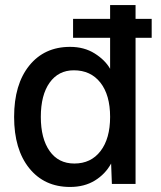

<svg xmlns="http://www.w3.org/2000/svg" viewBox="-20 -730 640 762"><path d="M258 12Q156 12 96 -62.5Q36 -137 36 -266Q36 -395 96 -469.5Q156 -544 258 -544Q314 -544 355.5 -518Q397 -492 417 -457V-710H518V0H424L421 -81Q398 -39 356.5 -13.5Q315 12 258 12ZM275 -81Q341 -81 379 -130.5Q417 -180 417 -266Q417 -353 378.5 -402Q340 -451 273 -451Q212 -451 177 -402Q142 -353 142 -266Q142 -180 177 -130.5Q212 -81 275 -81ZM270 -580V-655H582V-580Z"/></svg>

Font: Geist Mono Medium
Style: Regular
Weight: 500
Monospace: yes
Designer: Basement.studio, Andrés Briganti, Mateo Zaragoza
Foundry: Basement.studio, Vercel, Andrés Briganti, Guido Ferreyra, Mateo Zaragoza
Version: Version 1.500; ttfautohint (v1.8.4.7-5d5b)